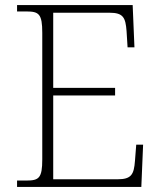

<svg xmlns="http://www.w3.org/2000/svg" viewBox="-20 -734 633 754"><path d="M47 0H535L542 -166H515L510 -102C506 -49 496 -30 442 -30H189V-359H432V-389H189V-684H410C464 -684 473 -665 477 -612L481 -548H508L501 -714H47V-689H84C133 -689 146 -679 146 -605V-108C146 -35 133 -25 84 -25H47Z"/></svg>

Font: Noto Serif Lao ExtraLight
Style: Regular
Weight: 200
Designer: Monotype Design Team
Foundry: Monotype Imaging Inc.
Version: Version 2.003